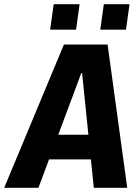

<svg xmlns="http://www.w3.org/2000/svg" viewBox="-50 -899 670 919"><path d="M-30 0 256 -686H465L559 0H399L343 -549H339L134 0ZM117 -136 134 -254H460L443 -136ZM190 -757 207 -879H331L314 -757ZM430 -757 447 -879H570L553 -757Z"/></svg>

Font: Chivo Mono
Style: Bold Italic
Weight: 700
Italic angle: -8.05°
Monospace: yes
Version: Version 1.008